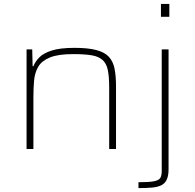

<svg xmlns="http://www.w3.org/2000/svg" viewBox="-20 -763 999 983"><path d="M116 0V-510H145L147 -424H151Q161 -449 182 -470Q203 -491 245.5 -504.5Q288 -518 361 -518Q430 -518 472.5 -507Q515 -496 537 -472.5Q559 -449 566.5 -411.5Q574 -374 574 -320V0H539V-315Q539 -371 532 -404.5Q525 -438 505 -456Q485 -474 449 -480Q413 -486 354 -486Q278 -486 236 -469Q194 -452 176 -421.5Q158 -391 154.5 -350.5Q151 -310 151 -264V0ZM804 -677V-743H847V-677ZM689 200V170Q743 170 768.5 165Q794 160 801 147.5Q808 135 808 113V-510H843V103Q843 137 833.5 157Q824 177 805 186Q786 195 757 197.5Q728 200 689 200Z"/></svg>

Font: Saira Expanded Thin
Style: Regular
Weight: 250
Width: 7
Designer: Hector Gatti with collaboration of the Omnibus-Type team
Foundry: Omnibus-Type
Version: Version 1.101